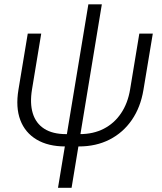

<svg xmlns="http://www.w3.org/2000/svg" viewBox="-20 -681 765 905"><path d="M288.1 9.3Q207 9.3 152.6 -23.2Q98.1 -55.7 75.7 -115.2Q53.2 -174.8 66.9 -257.8L110.8 -522.5H174.3L130.9 -259.8Q120.1 -194.3 134.5 -147Q148.9 -99.6 188.5 -74.2Q228 -48.8 292 -48.8H355.5Q419.9 -48.8 469.2 -74.2Q518.6 -99.6 550.5 -147Q582.5 -194.3 593.3 -259.8L636.7 -522.5H700.2L656.2 -257.8Q642.6 -175.3 601.3 -115.5Q560.1 -55.7 496.6 -23.2Q433.1 9.3 351.6 9.3ZM253.4 204.1 396.5 -660.6H460L317.4 204.1Z"/></svg>

Font: Inter 28pt Light
Style: Italic
Weight: 300
Italic angle: -9.3988°
Designer: Rasmus Andersson
Foundry: rsms
Version: Version 4.001;git-66647c0bb